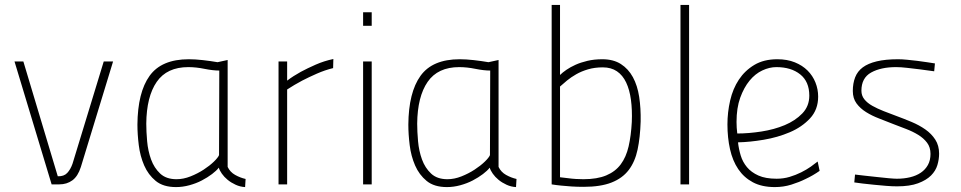

<svg xmlns="http://www.w3.org/2000/svg" viewBox="-20 -750 3908 781"><path d="M75 -500 215 -33Q240 -32 253.5 -46.5Q267 -61 275 -84L402 -500H440L309 -71Q297 -33 274.5 -16.5Q252 0 221 0H190L39 -500Z M906 -71Q916 -50 936.5 -38.5Q957 -27 979 -22L977 11Q957 10 938.5 1.5Q920 -7 906 -18.5Q892 -30 882.5 -43.5Q873 -57 870 -68Q861 -56 842.5 -42Q824 -28 801 -16Q778 -4 750.5 3.5Q723 11 696 11Q644 11 613.5 -14Q583 -39 566.5 -77Q550 -115 544.5 -159.5Q539 -204 539 -243Q540 -374 588.5 -441.5Q637 -509 748 -509Q774 -509 805 -505.5Q836 -502 865 -497L906 -506ZM698 -21Q726 -21 755 -32.5Q784 -44 808.5 -60Q833 -76 850 -92.5Q867 -109 871 -119L872 -463Q846 -463 811.5 -470Q777 -477 746 -477Q659 -477 617.5 -417Q576 -357 575 -247Q575 -215 578.5 -175.5Q582 -136 594.5 -101.5Q607 -67 631.5 -44Q656 -21 698 -21Z M1113 -500H1148V-422Q1173 -441 1204 -458Q1230 -472 1264 -487Q1298 -502 1336 -510L1335 -473Q1302 -465 1269 -450.5Q1236 -436 1209 -422Q1177 -405 1148 -386V0H1113Z M1457 -500H1492V0H1457ZM1457 -700H1492V-645H1457Z M2008 -71Q2018 -50 2038.5 -38.5Q2059 -27 2081 -22L2079 11Q2059 10 2040.5 1.5Q2022 -7 2008 -18.5Q1994 -30 1984.5 -43.5Q1975 -57 1972 -68Q1963 -56 1944.5 -42Q1926 -28 1903 -16Q1880 -4 1852.5 3.5Q1825 11 1798 11Q1746 11 1715.5 -14Q1685 -39 1668.5 -77Q1652 -115 1646.5 -159.5Q1641 -204 1641 -243Q1642 -374 1690.5 -441.5Q1739 -509 1850 -509Q1876 -509 1907 -505.5Q1938 -502 1967 -497L2008 -506ZM1800 -21Q1828 -21 1857 -32.5Q1886 -44 1910.5 -60Q1935 -76 1952 -92.5Q1969 -109 1973 -119L1974 -463Q1948 -463 1913.5 -470Q1879 -477 1848 -477Q1761 -477 1719.5 -417Q1678 -357 1677 -247Q1677 -215 1680.5 -175.5Q1684 -136 1696.5 -101.5Q1709 -67 1733.5 -44Q1758 -21 1800 -21Z M2430 -509Q2475 -509 2505.5 -489.5Q2536 -470 2554.5 -436Q2573 -402 2580 -356Q2587 -310 2586 -256Q2584 -191 2573.5 -141.5Q2563 -92 2537.5 -58.5Q2512 -25 2467.5 -7.5Q2423 10 2354 10Q2328 10 2304.5 8.5Q2281 7 2263 5Q2242 3 2224 0V-730H2258V-445Q2268 -455 2284 -466Q2300 -477 2321 -486.5Q2342 -496 2369.5 -502.5Q2397 -509 2430 -509ZM2353 -21Q2409 -21 2446 -36.5Q2483 -52 2505 -81.5Q2527 -111 2537 -154.5Q2547 -198 2550 -254Q2552 -303 2546.5 -344Q2541 -385 2527 -414.5Q2513 -444 2489.5 -460Q2466 -476 2432 -476Q2399 -476 2372 -468Q2345 -460 2324 -448Q2303 -436 2286.5 -422.5Q2270 -409 2258 -398V-29Q2275 -27 2292 -25Q2306 -23 2322.5 -22Q2339 -21 2353 -21Z M2748 -730H2783V0H2748Z M3139 -23Q3167 -23 3192 -30.5Q3217 -38 3239 -49Q3261 -60 3278 -72Q3295 -84 3306 -93L3314 -55Q3287 -36 3257 -22Q3231 -9 3199 1Q3167 11 3132 11Q3079 11 3042.5 -8.5Q3006 -28 2983 -62Q2960 -96 2949.5 -143Q2939 -190 2939 -244Q2939 -293 2950 -341Q2961 -389 2985.5 -426Q3010 -463 3048.5 -486Q3087 -509 3142 -509Q3182 -509 3213 -496.5Q3244 -484 3265 -463Q3286 -442 3297 -414.5Q3308 -387 3308 -357Q3308 -304 3275 -268.5Q3242 -233 3192.5 -212Q3143 -191 3086.5 -181.5Q3030 -172 2982 -171Q2985 -144 2993 -117.5Q3001 -91 3018.5 -70Q3036 -49 3065 -36Q3094 -23 3139 -23ZM2979 -207Q3025 -207 3077 -215Q3129 -223 3172 -241Q3215 -259 3243.5 -288.5Q3272 -318 3272 -361Q3272 -418 3235 -447.5Q3198 -477 3138 -477Q3110 -477 3081 -463.5Q3052 -450 3029 -422Q3006 -394 2991 -352.5Q2976 -311 2976 -254Q2976 -231 2979 -207Z M3780 -460Q3749 -464 3721 -468Q3696 -471 3670 -474Q3644 -477 3625 -477Q3563 -477 3523.5 -455Q3484 -433 3484 -381Q3484 -361 3496 -346Q3508 -331 3528.5 -319.5Q3549 -308 3574.5 -298Q3600 -288 3627 -278Q3657 -267 3688 -254Q3719 -241 3744 -223.5Q3769 -206 3784.5 -182Q3800 -158 3800 -125Q3800 -102 3793 -78.5Q3786 -55 3767 -36Q3748 -17 3714.5 -4.5Q3681 8 3629 8Q3609 8 3584.5 6Q3560 4 3535 1.5Q3510 -1 3488.5 -3.5Q3467 -6 3455 -8L3458 -40Q3472 -38 3496.5 -35.5Q3521 -33 3547 -30Q3573 -27 3595.5 -25Q3618 -23 3628 -23Q3657 -23 3682 -29Q3707 -35 3725.5 -47.5Q3744 -60 3754.5 -79Q3765 -98 3765 -124Q3765 -151 3751 -169.5Q3737 -188 3715 -201.5Q3693 -215 3665.5 -225.5Q3638 -236 3612 -246Q3585 -257 3556 -268Q3527 -279 3503 -294Q3479 -309 3464 -329.5Q3449 -350 3449 -380Q3449 -411 3458.5 -435.5Q3468 -460 3489.5 -476Q3511 -492 3546.5 -500.5Q3582 -509 3633 -509Q3649 -509 3669.5 -507Q3690 -505 3711 -502.5Q3732 -500 3750.5 -497Q3769 -494 3783 -492Z"/></svg>

Font: Panefresco 1wt
Style: Regular
Weight: 250
Version: Version 1.000